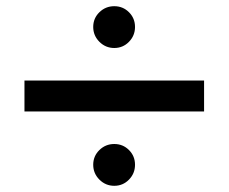

<svg xmlns="http://www.w3.org/2000/svg" viewBox="-20 -600 738 620"><path d="M59 -240V-340H639V-240ZM349 0Q321 0 301 -20Q281 -40 281 -68Q281 -96 301 -115.5Q321 -135 349 -135Q377 -135 396.5 -115.5Q416 -96 416 -68Q416 -40 396.5 -20Q377 0 349 0ZM349 -445Q321 -445 301 -465Q281 -485 281 -513Q281 -541 301 -560.5Q321 -580 349 -580Q377 -580 396.5 -560.5Q416 -541 416 -513Q416 -485 396.5 -465Q377 -445 349 -445Z"/></svg>

Font: M PLUS 1 Thin Medium
Style: Regular
Weight: 500
Version: Version 1.001